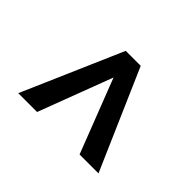

<svg xmlns="http://www.w3.org/2000/svg" viewBox="-107 -692 761 761"><g transform="rotate(-45 273.0 -312.0)"><path d="M63 -431.6V-537.1L482.9 -354.5V-285.6L399.9 -304.2ZM400.4 -324.2 482.9 -339.4V-270.5L63 -87.4V-193.4Z"/></g></svg>

Font: Heebo Medium
Style: Regular
Weight: 500
Designer: Oded Ezer
Foundry: Ezer Type House
Version: Version 3.100